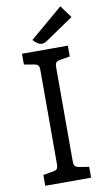

<svg xmlns="http://www.w3.org/2000/svg" viewBox="-102 -983 569 1031"><g transform="rotate(-10 183.0 -467.5)"><path d="M305 -935 354 -868 201 -764Q185 -754 174 -754Q151 -754 126 -783ZM308 -59V0H58V-59L111 -68Q129 -71 134.5 -78.5Q140 -86 140 -106V-614Q140 -634 134.5 -641.5Q129 -649 111 -652L58 -661V-720H308V-661L255 -652Q237 -649 231.5 -641.5Q226 -634 226 -614V-106Q226 -86 231.5 -78.5Q237 -71 255 -68Z"/></g></svg>

Font: Enriqueta
Style: Regular
Weight: 400
Designer: Viviana Monsalve, Gustavo Ibarra
Foundry: Viviana Monsalve, Gustavo Ibarra
Version: Version 1.002